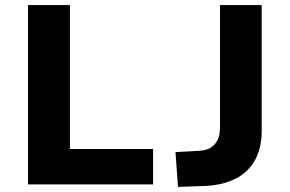

<svg xmlns="http://www.w3.org/2000/svg" viewBox="-20 -725 1139 755"><path d="M90 0V-705H255V-139H582V0ZM680 10 670 -127 762 -132Q789 -133 807 -143.5Q825 -154 835 -173.5Q845 -193 845 -221V-705H1009V-209Q1009 -144 983.5 -97Q958 -50 909.5 -24Q861 2 791 6Z"/></svg>

Font: Nunito Sans 7pt ExtraBold
Style: Regular
Weight: 800
Designer: Vernon Adams
Foundry: Vernon Adams
Version: Version 3.101;gftools[0.9.27]